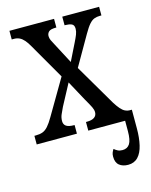

<svg xmlns="http://www.w3.org/2000/svg" viewBox="-112 -609 693 881"><g transform="rotate(-15 235.0 -168.5)"><path d="M387 199Q361 199 345 186Q329 173 329 145Q329 133 332.5 125Q336 117 340 111Q348 118 357 122.5Q366 127 379 127Q402 127 413.5 109.5Q425 92 425 49V-41H468V48Q468 92 460 126.5Q452 161 434 180Q416 199 387 199ZM5 0V-41H12Q31 -41 44.5 -46Q58 -51 70.5 -65Q83 -79 98 -105L196 -272L98 -442Q88 -460 77.5 -472Q67 -484 55.5 -489.5Q44 -495 30 -495H19V-536H231V-495H229Q203 -495 194.5 -486.5Q186 -478 186 -466Q186 -456 190.5 -446Q195 -436 204 -420L254 -325L295 -408Q304 -426 309.5 -440Q315 -454 315 -467Q315 -485 303 -490Q291 -495 274 -495H270V-536H445V-495H438Q423 -495 411 -490.5Q399 -486 387 -472.5Q375 -459 359 -431L278 -290L393 -94Q405 -75 415.5 -63Q426 -51 436.5 -46Q447 -41 456 -41H466V0H250V-41H254Q278 -41 290 -49.5Q302 -58 302 -74Q302 -85 295.5 -98.5Q289 -112 271 -143L220 -237L166 -136Q158 -119 151.5 -104.5Q145 -90 145 -73Q145 -57 156.5 -49Q168 -41 194 -41H196V0Z"/></g></svg>

Font: Noto Serif ExtraCondensed
Style: Regular
Weight: 400
Width: 2
Designer: Monotype Design Team
Foundry: Monotype Imaging Inc.
Version: Version 2.013